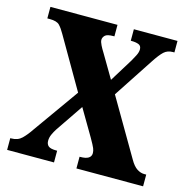

<svg xmlns="http://www.w3.org/2000/svg" viewBox="-105 -816 904 918"><g transform="rotate(15 347.0 -357.0)"><path d="M10 0V-58H15Q47 -58 67 -77.5Q87 -97 107 -127L267 -352L121 -604Q107 -629 93.5 -643Q80 -657 45 -657H33V-714H365V-657H360Q329 -657 319 -647Q309 -637 309 -625Q309 -615 317 -599Q325 -583 334 -569L403 -452L474 -567Q481 -579 490 -596.5Q499 -614 499 -628Q499 -646 485 -651.5Q471 -657 450 -657H446V-714H662V-657H654Q628 -657 610.5 -641Q593 -625 567 -585L439 -390L602 -111Q619 -81 637 -69.5Q655 -58 672 -58H683V0H353V-58H357Q410 -58 410 -91Q410 -102 405 -114.5Q400 -127 381 -160L304 -291L211 -154Q202 -140 195 -124.5Q188 -109 188 -93Q188 -76 198.5 -67Q209 -58 238 -58H242V0Z"/></g></svg>

Font: Noto Serif Condensed Black
Style: Regular
Weight: 900
Width: 3
Designer: Monotype Design Team
Foundry: Monotype Imaging Inc.
Version: Version 2.015; ttfautohint (v1.8.4.7-5d5b)